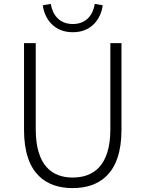

<svg xmlns="http://www.w3.org/2000/svg" viewBox="-20 -950 745 983"><path d="M352 13C483 13 602 -55 602 -285V-729H545V-288C545 -98 455 -41 352 -41C251 -41 163 -98 163 -288V-729H103V-285C103 -55 221 13 352 13ZM353 -785C451 -785 497 -856 506 -923L465 -930C457 -875 422 -827 353 -827C283 -827 249 -875 240 -930L199 -923C208 -856 254 -785 353 -785Z"/></svg>

Font: Noto Sans CJK Light
Style: Regular
Weight: 300
Designer: Ryoko NISHIZUKA (kana & ideographs); Paul D. Hunt (Latin, Greek & Cyrillic); Wenlong ZHANG (bopomofo); Sandoll Communica
Foundry: Adobe Systems Incorporated
Version: Version 1.000;PS 1;hotconv 1.0.78;makeotf.lib2.5.61930